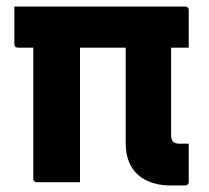

<svg xmlns="http://www.w3.org/2000/svg" viewBox="-20 -558 640 588"><path d="M24 -538H546Q551 -538 553 -536.5Q555 -535 556.5 -533Q558 -531 558 -527Q558 -507 558 -488.5Q558 -470 558 -451Q558 -432 558 -412H36Q30 -412 27 -415Q24 -418 24 -423Q24 -443 24 -462Q24 -481 24 -499Q24 -517 24 -538ZM82 -448H225V-395Q225 -373 225 -348.5Q225 -324 225 -298Q225 -272 225 -244Q225 -215 225 -185Q225 -155 225 -124.5Q225 -94 225 -62.5Q225 -31 225 0Q203 0 181 0Q159 0 137 0Q115 0 93 0Q89 0 87 -1.5Q85 -3 83.5 -5Q82 -7 82 -11Q82 -66 82 -120.5Q82 -175 82 -229.5Q82 -284 82 -338.5Q82 -393 82 -448ZM558 -118Q558 -88 558 -59Q558 -30 558 -1Q558 2 556.5 4.5Q555 7 553 8.5Q551 10 547 10H503Q461 10 429.5 -5Q398 -20 381.5 -49Q365 -78 365 -119Q365 -160 365 -201.5Q365 -243 365 -284Q365 -325 365 -366Q365 -407 365 -448H504V-398Q504 -369 504 -340.5Q504 -312 504 -283Q504 -266 504 -248.5Q504 -231 504 -214Q504 -197 504 -180Q504 -163 504 -146Q504 -138 505.5 -132.5Q507 -127 511 -123Q514 -121 518.5 -119.5Q523 -118 529 -118Q534 -118 539 -118Q544 -118 548 -118Z"/></svg>

Font: Recursive Monospace
Style: Bold
Weight: 700
Version: Version 1.047